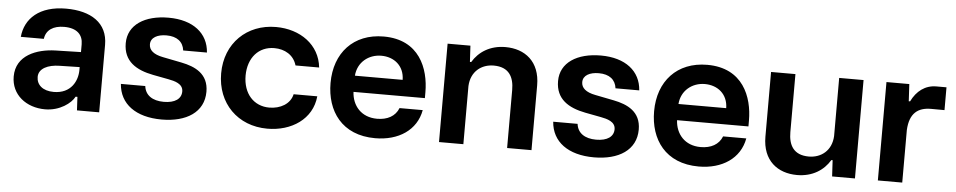

<svg xmlns="http://www.w3.org/2000/svg" viewBox="-36 -777 5112 1027"><g transform="rotate(5 2520.0 -264.0)"><path d="M219.7 9.3C298.8 9.3 358.9 -36.6 377 -72.3H386.7L390.6 0H509.8V-362.3C509.8 -480 419.4 -537.1 285.6 -537.1C143.1 -537.1 66.4 -465.3 57.1 -365.7H180.7C187 -414.1 225.6 -439 283.7 -439C354 -439 384.8 -404.3 384.8 -354.5V-312.5L247.6 -309.1C147.5 -306.2 37.6 -265.1 37.6 -151.4C37.6 -53.2 118.7 9.3 219.7 9.3ZM165.5 -160.2C165.5 -205.6 214.8 -228.5 277.3 -229.5L384.8 -231.9V-216.3C384.8 -159.2 352.1 -87.4 257.8 -87.4C198.2 -87.4 165.5 -118.2 165.5 -160.2Z M845.7 9.3C978.5 9.3 1071.8 -49.3 1071.8 -159.7C1071.8 -256.3 998.5 -289.1 924.8 -303.7L824.2 -323.7C773.4 -333.5 748.5 -355 748.5 -386.2C748.5 -422.9 784.7 -441.4 833 -441.4C889.6 -441.4 922.9 -415 928.7 -368.7H1056.2C1049.3 -471.7 967.8 -536.6 835.9 -536.6C708.5 -536.6 619.1 -480 619.1 -380.9C619.1 -283.2 688.5 -242.2 779.3 -224.6L863.8 -208.5C897 -202.1 942.9 -191.4 942.9 -149.9C942.9 -110.4 909.2 -85.9 849.1 -85.9C787.1 -85.9 749 -113.3 743.2 -161.6H612.3C620.1 -54.7 706.5 9.3 845.7 9.3Z M1413.1 8.8C1542.5 8.8 1652.8 -63 1664.6 -187H1537.6C1525.9 -133.8 1473.1 -104.5 1413.6 -104.5C1331.1 -104.5 1272.9 -166.5 1272.9 -264.6C1273.4 -360.8 1330.1 -423.8 1413.6 -423.8C1469.7 -423.8 1518.1 -396.5 1534.2 -341.3H1661.1C1648.4 -462.4 1543.5 -537.1 1412.6 -537.1C1257.3 -537.1 1141.6 -427.2 1141.6 -264.6C1141.6 -104 1253.9 8.8 1413.1 8.8Z M1992.2 9.3C2117.7 9.3 2213.4 -53.7 2232.9 -162.6H2108.4C2090.8 -117.7 2048.8 -95.2 1993.2 -95.2C1908.2 -95.2 1859.4 -153.8 1855.5 -227.5H2238.8V-259.3C2238.8 -385.3 2183.1 -536.6 1991.2 -536.6C1828.6 -536.6 1729 -425.8 1729 -264.6C1729 -113.8 1813 9.3 1992.2 9.3ZM1855.5 -314.5C1860.8 -386.7 1918.5 -433.1 1987.3 -433.1C2055.7 -433.1 2110.8 -390.1 2111.8 -314.5Z M2457 -528.3H2334.5V0H2465.3V-302.7V-312.5C2469.2 -391.1 2524.9 -433.1 2590.8 -433.1C2672.9 -433.1 2700.2 -380.9 2700.2 -311.5V0H2831.1V-347.7C2831.1 -476.1 2749 -537.1 2645 -537.1C2562 -537.1 2502.4 -497.6 2468.8 -441.4H2461.9Z M3167 9.3C3299.8 9.3 3393.1 -49.3 3393.1 -159.7C3393.1 -256.3 3319.8 -289.1 3246.1 -303.7L3145.5 -323.7C3094.7 -333.5 3069.8 -355 3069.8 -386.2C3069.8 -422.9 3106 -441.4 3154.3 -441.4C3210.9 -441.4 3244.1 -415 3250 -368.7H3377.4C3370.6 -471.7 3289.1 -536.6 3157.2 -536.6C3029.8 -536.6 2940.4 -480 2940.4 -380.9C2940.4 -283.2 3009.8 -242.2 3100.6 -224.6L3185.1 -208.5C3218.3 -202.1 3264.2 -191.4 3264.2 -149.9C3264.2 -110.4 3230.5 -85.9 3170.4 -85.9C3108.4 -85.9 3070.3 -113.3 3064.5 -161.6H2933.6C2941.4 -54.7 3027.8 9.3 3167 9.3Z M3729.5 9.3C3855 9.3 3950.7 -53.7 3970.2 -162.6H3845.7C3828.1 -117.7 3786.1 -95.2 3730.5 -95.2C3645.5 -95.2 3596.7 -153.8 3592.8 -227.5H3976.1V-259.3C3976.1 -385.3 3920.4 -536.6 3728.5 -536.6C3565.9 -536.6 3466.3 -425.8 3466.3 -264.6C3466.3 -113.8 3550.3 9.3 3729.5 9.3ZM3592.8 -314.5C3598.1 -386.7 3655.8 -433.1 3724.6 -433.1C3793 -433.1 3848.1 -390.1 3849.1 -314.5Z M4445.3 0H4567.9V-528.3H4437V-225.6V-215.8C4433.1 -137.2 4377.4 -95.2 4311.5 -95.2C4229.5 -95.2 4202.1 -147.5 4202.1 -216.8V-528.3H4071.3V-180.7C4071.3 -52.2 4153.3 8.8 4257.3 8.8C4340.3 8.8 4399.9 -30.8 4433.6 -86.9H4440.4Z M4813.5 -528.3H4690.9V0H4821.8V-282.7C4826.7 -373.5 4871.1 -406.2 4941.4 -406.2C4967.3 -406.2 4990.2 -406.2 5013.2 -405.8V-528.3C4995.6 -528.8 4980.5 -528.3 4959 -528.3C4899.4 -528.3 4853.5 -493.7 4825.7 -436.5H4818.4V-441.4Z"/></g></svg>

Font: Faust Sans Bold
Style: Regular
Weight: 700
Designer: Andreas Faust
Version: Version 1.003;Glyphs 3.1.2 (3151)